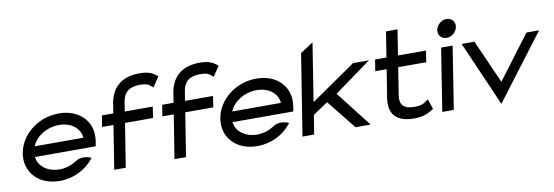

<svg xmlns="http://www.w3.org/2000/svg" viewBox="-52 -996 3928 1362"><g transform="rotate(-10 1912.5 -315.0)"><path d="M66 -226C45 -95 139 11 292 11C393 11 483 -36 537 -106L541 -111L536 -114C536 -114 476 -141 429 -108C393 -85 351 -70 305 -70C219 -70 154 -119 147 -187H585L591 -225C612 -356 519 -462 367 -462C214 -462 87 -357 66 -226ZM158 -262C186 -330 265 -381 354 -381C441 -381 504 -331 509 -262Z M653 -314H735L685 0H768L818 -314H1020L1032 -394H830L841 -461C851 -527 890 -562 965 -562C1026 -562 1031 -551 1057 -530L1061 -527L1109 -599L1106 -601C1077 -624 1050 -643 978 -643C852 -643 779 -579 759 -467L748 -395H666Z M1087 -314H1169L1119 0H1202L1252 -314H1454L1466 -394H1264L1275 -461C1285 -527 1324 -562 1399 -562C1460 -562 1465 -551 1491 -530L1495 -527L1543 -599L1540 -601C1511 -624 1484 -643 1412 -643C1286 -643 1213 -579 1193 -467L1182 -395H1100Z M1489 -226C1468 -95 1562 11 1715 11C1816 11 1906 -36 1960 -106L1964 -111L1959 -114C1959 -114 1899 -141 1852 -108C1816 -85 1774 -70 1728 -70C1642 -70 1577 -119 1570 -187H2008L2014 -225C2035 -356 1942 -462 1790 -462C1637 -462 1510 -357 1489 -226ZM1581 -262C1609 -330 1688 -381 1777 -381C1864 -381 1927 -331 1932 -262Z M2041 0H2125L2147 -137L2255 -210L2423 0H2532L2332 -257L2599 -451H2485L2161 -227L2227 -646L2134 -585Z M2630 -367H2712L2679 -160C2664 -50 2718 11 2844 11C2916 11 2947 -8 2984 -31L2987 -33L2963 -105L2957 -102C2925 -81 2918 -70 2857 -70C2782 -70 2754 -104 2764 -168L2795 -367H2997L3010 -449H2808L2837 -632H2754L2725 -449H2643Z M3114 -578C3108 -541 3133 -512 3170 -512C3207 -512 3242 -541 3248 -578C3254 -615 3228 -644 3191 -644C3154 -644 3120 -615 3114 -578ZM3048 0H3131L3202 -451H3119Z M3267 -451 3471 16 3825 -451H3734L3498 -138L3359 -451Z"/></g></svg>

Font: Charger Pro
Style: BdExtObl
Weight: 700
Designer: Jasper
Foundry: Cannot Into Space Fonts
Version: Version 1.09